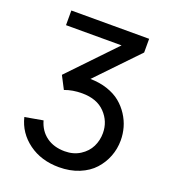

<svg xmlns="http://www.w3.org/2000/svg" viewBox="-132 -600 798 907"><g transform="rotate(20 267.0 -147.0)"><path d="M268.1 210.9Q178.7 210.9 115.5 164.6Q52.2 118.2 34.2 43.9L125 27.8Q138.7 76.7 176 103.8Q213.4 130.9 268.1 130.9Q312 130.9 345 109.9Q377.9 88.9 393.6 57.1Q409.2 25.4 409.2 -11.2Q409.2 -69.8 368.4 -112.3Q327.6 -154.8 252.9 -154.8Q205.1 -154.8 166 -140.1L132.8 -204.1L350.1 -431.2H70.8V-504.9H461.9V-436L266.1 -231.9Q312.5 -231.4 351.8 -218.3Q391.1 -205.1 418 -183.1Q444.8 -161.1 463.6 -132.1Q482.4 -103 491.2 -71.8Q500 -40.5 500 -7.8Q500 34.7 485.1 73.2Q470.2 111.8 442.1 142.8Q414.1 173.8 368.9 192.4Q323.7 210.9 268.1 210.9Z"/></g></svg>

Font: LT Superior Med
Style: Regular
Weight: 500
Designer: Daniel Lyons
Foundry: LyonsType
Version: Version 1.000